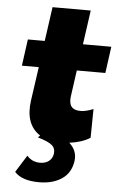

<svg xmlns="http://www.w3.org/2000/svg" viewBox="-59 -695 587 951"><g transform="rotate(5 235.0 -220.0)"><path d="M292 -223.1Q282.2 -154.8 345.2 -154.8Q372.6 -154.8 409.2 -169.9L407.2 -26.9Q366.7 -1 304.2 6.8Q345.2 43.5 337.9 95.2Q329.1 155.3 283.9 185.1Q238.8 214.8 171.9 214.8Q85.9 214.8 49.8 173.8L103 88.9Q128.9 118.2 168 118.2Q194.8 118.2 211.9 105Q229 91.8 232.9 68.8Q236.8 41.5 218.3 25.4Q199.7 9.3 147 -5.9L157.2 -16.1Q80.1 -65.9 97.2 -186L121.1 -353H37.1L55.2 -484.9H139.2L163.1 -654.8H353L329.1 -484.9H470.2L452.1 -353H310.1Z"/></g></svg>

Font: Human Sans Black
Style: Italic
Weight: 800
Italic angle: -8°
Designer: Tim Radville
Foundry: Continuum
Version: Version 1.000;FEAKit 1.0